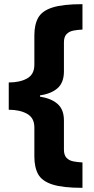

<svg xmlns="http://www.w3.org/2000/svg" viewBox="-20 -739 452 922"><path d="M376 163Q282 163 232 147Q182 131 163.5 98Q145 65 145 12V-127Q145 -173 110 -192.5Q75 -212 22 -212V-343Q76 -343 110.5 -362.5Q145 -382 145 -428V-569Q145 -621 163.5 -654Q182 -687 232 -703Q282 -719 376 -719V-597Q352 -596 332 -592Q312 -588 299.5 -575Q287 -562 287 -535V-396Q287 -343 257 -316Q227 -289 172 -281V-275Q228 -266 257.5 -239Q287 -212 287 -161V-21Q287 6 299.5 19Q312 32 332.5 36Q353 40 376 41Z"/></svg>

Font: Noto Sans Myanmar ExtraBold
Style: Regular
Weight: 800
Designer: Monotype Design Team
Foundry: Monotype Imaging Inc.
Version: Version 2.107; ttfautohint (v1.8.4.7-5d5b)